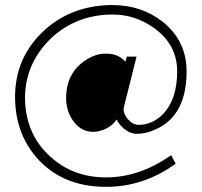

<svg xmlns="http://www.w3.org/2000/svg" viewBox="-20 -682 791 753"><path d="M39.1 -301.8Q39.1 -451.2 144.5 -554.2Q250 -657.2 408.2 -662.1Q415 -662.1 421.9 -662.1Q534.2 -662.1 618.2 -596.7Q710.9 -522.5 711.9 -403.3Q711.9 -228.5 590.8 -174.8Q552.7 -157.2 516.6 -157.2Q481.4 -157.2 450.2 -193.4Q440.4 -205.1 437.5 -213.9Q417 -181.6 376 -169.9Q360.4 -165 344.7 -165Q292 -165 259.8 -218.8Q239.3 -253.9 239.3 -296.9Q239.3 -394.5 314.5 -445.3Q354.5 -471.7 394.5 -471.7Q401.4 -471.7 408.2 -471.2Q415 -470.7 419.9 -469.7Q424.8 -468.8 430.2 -466.8Q435.5 -464.8 439 -463.9Q442.4 -462.9 446.8 -460Q451.2 -457 453.1 -456.1Q455.1 -455.1 459 -451.7Q462.9 -448.2 463.9 -447.3Q464.8 -446.3 468.8 -443.4L471.7 -439.5L477.5 -460H515.6L475.6 -300.8Q470.7 -283.2 465.8 -259.8Q460.9 -241.2 480.5 -215.8Q499 -193.4 522.5 -192.4Q579.1 -192.4 621.1 -236.3Q674.8 -293.9 674.8 -402.3Q674.8 -508.8 581.1 -574.2Q508.8 -625 421.9 -625Q282.2 -625 182.6 -534.2Q80.1 -436.5 78.1 -301.8Q78.1 -157.2 177.7 -67.4Q266.6 13.7 395.5 13.7Q525.4 13.7 646.5 -70.3Q649.4 -72.3 651.4 -73.2L668.9 -40Q543.9 50.8 395.5 50.8Q223.6 50.8 123 -64.5Q39.1 -162.1 39.1 -301.8Z"/></svg>

Font: Post No Bills Jaffna Light
Style: Regular
Weight: 300
Designer: Kosala Senevirathne, Siva Puranthara, Lasantha Premarathna, Tharique Azeez
Foundry: Mooniak
Version: Version 1.220 ; ttfautohint (v1.6)